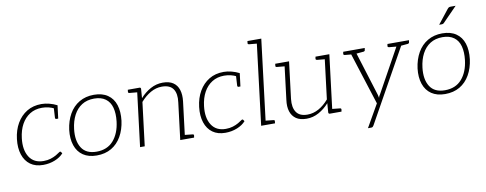

<svg xmlns="http://www.w3.org/2000/svg" viewBox="-71 -1087 4109 1624"><g transform="rotate(-10 1983.0 -274.5)"><path d="M220 6Q154 6 110.5 -25.5Q67 -57 48 -114.5Q29 -172 38 -248Q47 -324 80.5 -381.5Q114 -439 167.5 -471.5Q221 -504 293 -504Q325 -504 360 -495Q395 -486 426 -470L423 -446L398 -447Q374 -459 348 -465.5Q322 -472 291 -472Q232 -472 187.5 -444Q143 -416 115.5 -366Q88 -316 80 -248Q68 -148 107 -87Q146 -26 229 -26Q262 -26 289.5 -34.5Q317 -43 338.5 -55.5Q360 -68 375 -79Q383 -82 386 -76L395 -63Q368 -32 321 -13Q274 6 220 6ZM391 -455 423 -446 412 -358H396Q390 -358 388 -361.5Q386 -365 386 -369Z M743 -504Q815 -504 861.5 -472Q908 -440 926.5 -382.5Q945 -325 936 -248Q926 -172 893 -114.5Q860 -57 806.5 -25.5Q753 6 680 6Q610 6 563.5 -25.5Q517 -57 497.5 -115Q478 -173 487 -248Q497 -324 530 -382Q563 -440 617.5 -472Q672 -504 743 -504ZM684 -26Q776 -26 829 -86.5Q882 -147 894 -248Q902 -316 888.5 -366.5Q875 -417 837.5 -444.5Q800 -472 740 -472Q678 -472 634 -444Q590 -416 563.5 -365.5Q537 -315 529 -248Q517 -148 555.5 -87Q594 -26 684 -26Z M1052 0 1113 -496H1134Q1146 -496 1146 -484L1140 -405Q1180 -450 1229.5 -477Q1279 -504 1335 -504Q1390 -504 1423.5 -481.5Q1457 -459 1470.5 -417Q1484 -375 1477 -317L1438 0H1397L1436 -317Q1446 -391 1418 -431.5Q1390 -472 1321 -472Q1271 -472 1224.5 -445.5Q1178 -419 1138 -373L1092 0ZM1425 0 1434 -37 1509 -29Q1514 -29 1516.5 -26Q1519 -23 1519 -18L1516 0ZM1126 -496 1117 -460 1041 -467Q1037 -468 1034 -470.5Q1031 -473 1032 -478L1034 -496Z M1785 6Q1719 6 1675.5 -25.5Q1632 -57 1613 -114.5Q1594 -172 1603 -248Q1612 -324 1645.5 -381.5Q1679 -439 1732.5 -471.5Q1786 -504 1858 -504Q1890 -504 1925 -495Q1960 -486 1991 -470L1988 -446L1963 -447Q1939 -459 1913 -465.5Q1887 -472 1856 -472Q1797 -472 1752.5 -444Q1708 -416 1680.5 -366Q1653 -316 1645 -248Q1633 -148 1672 -87Q1711 -26 1794 -26Q1827 -26 1854.5 -34.5Q1882 -43 1903.5 -55.5Q1925 -68 1940 -79Q1948 -82 1951 -76L1960 -63Q1933 -32 1886 -13Q1839 6 1785 6ZM1956 -455 1988 -446 1977 -358H1961Q1955 -358 1953 -361.5Q1951 -365 1951 -369Z M2092 0 2181 -726H2221L2132 0ZM2119 0 2128 -37 2204 -29Q2208 -29 2211 -26Q2214 -23 2213 -18L2211 0ZM2194 -726 2185 -690 2109 -697Q2105 -698 2102 -700.5Q2099 -703 2100 -708L2102 -726Z M2482 8Q2426 8 2392.5 -15Q2359 -38 2345.5 -79.5Q2332 -121 2340 -179L2379 -496H2419L2380 -179Q2372 -107 2400 -66Q2428 -25 2495 -25Q2546 -25 2592.5 -51Q2639 -77 2678 -123L2724 -496H2765L2704 0H2682Q2671 0 2670 -12L2676 -91Q2637 -47 2587.5 -19.5Q2538 8 2482 8ZM2691 0 2700 -37 2775 -29Q2780 -29 2782.5 -26Q2785 -23 2785 -18L2782 0ZM2392 -496 2383 -460 2307 -467Q2303 -468 2300 -470.5Q2297 -473 2298 -478L2300 -496ZM2737 -496 2728 -460 2653 -467Q2648 -468 2645.5 -470.5Q2643 -473 2643 -478L2646 -496Z M2978 177 3089 -17 2936 -496H2970Q2977 -496 2980 -492.5Q2983 -489 2985 -485L3109 -87Q3110 -82 3112 -74Q3114 -66 3115 -59Q3116 -65 3118 -69.5Q3120 -74 3122.5 -78.5Q3125 -83 3128 -87L3348 -485Q3350 -490 3355 -493Q3360 -496 3364 -496H3395L3028 162Q3025 168 3020 172.5Q3015 177 3007 177ZM2964 -482 2965 -496H3003L3002 -482ZM3334 -482 3336 -496H3374L3372 -482ZM2975 -496 2966 -460 2891 -467Q2886 -468 2883.5 -470.5Q2881 -473 2881 -478L2884 -496ZM3069 -496 3066 -478Q3066 -473 3062.5 -470.5Q3059 -468 3055 -467L2978 -460L2977 -496ZM3355 -496 3346 -460 3271 -467Q3266 -468 3263.5 -470.5Q3261 -473 3261 -478L3264 -496ZM3449 -496 3446 -478Q3446 -473 3442.5 -470.5Q3439 -468 3435 -467L3358 -460L3357 -496Z M3735 -504Q3807 -504 3853.5 -472Q3900 -440 3918.5 -382.5Q3937 -325 3928 -248Q3918 -172 3885 -114.5Q3852 -57 3798.5 -25.5Q3745 6 3672 6Q3602 6 3555.5 -25.5Q3509 -57 3489.5 -115Q3470 -173 3479 -248Q3489 -324 3522 -382Q3555 -440 3609.5 -472Q3664 -504 3735 -504ZM3676 -26Q3768 -26 3821 -86.5Q3874 -147 3886 -248Q3894 -316 3880.5 -366.5Q3867 -417 3829.5 -444.5Q3792 -472 3732 -472Q3670 -472 3626 -444Q3582 -416 3555.5 -365.5Q3529 -315 3521 -248Q3509 -148 3547.5 -87Q3586 -26 3676 -26ZM3847 -714H3888L3765 -588Q3761 -584 3757 -582Q3753 -580 3747 -580H3723L3817 -699Q3824 -708 3830 -711Q3836 -714 3847 -714Z"/></g></svg>

Font: Aleo ExtraLight
Style: Italic
Weight: 250
Italic angle: -7°
Designer: Alessio Laiso
Foundry: Alessio Laiso
Version: Version 2.001;gftools[0.9.29]